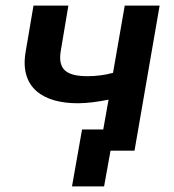

<svg xmlns="http://www.w3.org/2000/svg" viewBox="-20 -540 622 688"><path d="M238 128H353L376 0H462L552 -520H427L385 -279C356 -271 325 -267 294 -267C219 -267 186 -290 198 -359L225 -520H100L72 -355C49 -224 137 -170 258 -170C293 -170 330 -175 369 -183L350 -76H274Z"/></svg>

Font: Fixel Display SemiBold
Style: Italic
Weight: 600
Italic angle: -10°
Designer: AlfaBravo + MacPaw
Foundry: Kyrylo Tkachov, Marchela Mozhyna, Serhii Makarenko, Maria Weinstein, Zakhar Kryvoshyya
Version: Version 1.210;Glyphs 3.2 (3217)